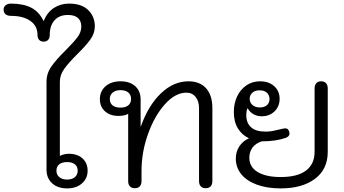

<svg xmlns="http://www.w3.org/2000/svg" viewBox="-130 -1035 1907 1065"><path d="M128 -94V-581Q128 -628 155.5 -667Q183 -706 235 -757Q279 -801 300 -829Q321 -857 321 -888Q321 -918 302.5 -935Q284 -952 247 -952Q199 -952 172.5 -922.5Q146 -893 146 -841Q146 -824 137 -814Q128 -804 112 -804Q96 -804 87 -814Q78 -824 78 -841Q78 -891 38.5 -919Q-1 -947 -70 -947Q-88 -947 -99 -956Q-110 -965 -110 -982Q-110 -997 -98.5 -1006Q-87 -1015 -70 -1015Q-1 -1015 43 -992.5Q87 -970 112 -918Q132 -967 169 -991Q206 -1015 253 -1015Q323 -1015 359.5 -979Q396 -943 396 -889Q396 -850 371 -815.5Q346 -781 298 -734Q250 -686 226 -652.5Q202 -619 202 -581V-170Q210 -175 224 -178.5Q238 -182 252 -182Q299 -182 327.5 -156.5Q356 -131 356 -88Q356 -45 324.5 -17.5Q293 10 243 10Q190 10 159 -18.5Q128 -47 128 -94ZM301 -88Q301 -111 285.5 -123.5Q270 -136 242 -136Q214 -136 198.5 -123.5Q183 -111 183 -88Q183 -66 199 -52.5Q215 -39 242 -39Q270 -39 285.5 -52.5Q301 -66 301 -88Z M581 -30V-404Q573 -398 558 -395Q543 -392 527 -392Q481 -392 452.5 -417.5Q424 -443 424 -485Q424 -529 455.5 -556.5Q487 -584 539 -584Q590 -584 620 -557Q650 -530 650 -483V-333H651Q693 -451 763 -517.5Q833 -584 915 -584Q979 -584 1013.5 -545Q1048 -506 1048 -435V-30Q1048 -12 1038.5 -1.5Q1029 9 1011 9Q993 9 983.5 -1.5Q974 -12 974 -30V-435Q974 -474 955 -497.5Q936 -521 904 -521Q843 -521 785.5 -457.5Q728 -394 691.5 -293Q655 -192 655 -86V-30Q655 -12 645.5 -1.5Q636 9 618 9Q601 9 591 -1Q581 -11 581 -30ZM597 -486Q597 -509 581.5 -522Q566 -535 538 -535Q511 -535 495 -521.5Q479 -508 479 -486Q479 -463 494.5 -450.5Q510 -438 538 -438Q566 -438 581.5 -450.5Q597 -463 597 -486Z M1178 -155Q1178 -193 1197 -222.5Q1216 -252 1251 -268Q1212 -286 1189.5 -323Q1167 -360 1167 -414Q1167 -461 1185 -499.5Q1203 -538 1236 -561Q1269 -584 1312 -584Q1361 -584 1391 -557Q1421 -530 1421 -487Q1421 -445 1393 -417.5Q1365 -390 1321 -390Q1296 -390 1276 -401.5Q1256 -413 1244 -434L1242 -433Q1236 -418 1236 -397Q1236 -353 1262.5 -329Q1289 -305 1343 -305Q1363 -305 1380 -308Q1397 -311 1434 -320Q1446 -323 1454 -323Q1468 -323 1474 -305Q1476 -297 1476 -294Q1476 -278 1454 -270Q1400 -251 1322 -251Q1288 -240 1270.5 -216.5Q1253 -193 1253 -160Q1253 -109 1299 -81Q1345 -53 1427 -53Q1520 -53 1567.5 -89Q1615 -125 1615 -193V-544Q1615 -563 1624.5 -573.5Q1634 -584 1651 -584Q1669 -584 1678.5 -573.5Q1688 -563 1688 -544V-193Q1688 -96 1617 -43Q1546 10 1427 10Q1352 10 1295.5 -10.5Q1239 -31 1208.5 -68.5Q1178 -106 1178 -155ZM1365 -486Q1365 -507 1350.5 -520.5Q1336 -534 1310 -534Q1284 -534 1269.5 -520.5Q1255 -507 1255 -487Q1255 -466 1270.5 -452.5Q1286 -439 1311 -439Q1336 -439 1350.5 -451.5Q1365 -464 1365 -486Z"/></svg>

Font: Kodchasan
Style: Regular
Weight: 400
Version: Version 1.000; ttfautohint (v1.6)